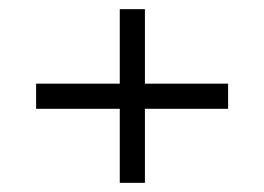

<svg xmlns="http://www.w3.org/2000/svg" viewBox="-20 -481 578 420"><path d="M59 -243V-298H479V-243ZM242 -461H297V-81H242Z"/></svg>

Font: Mohave Light
Style: Regular
Weight: 300
Designer: Gumpita Rahayu
Foundry: Tokotype
Version: Version 2.003